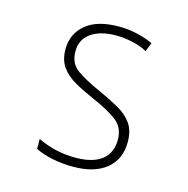

<svg xmlns="http://www.w3.org/2000/svg" viewBox="-87 -624 704 718"><g transform="rotate(15 265.0 -264.5)"><path d="M256 11Q215 11 176 3Q137 -5 110 -19V-57Q179 -24 256 -24Q324 -24 358.5 -51.5Q393 -79 393 -129Q393 -177 359.5 -202.5Q326 -228 266 -254Q222 -273 188.5 -292Q155 -311 135.5 -338Q116 -365 116 -407Q116 -466 160 -503Q204 -540 288 -540Q325 -540 359.5 -532Q394 -524 421 -511L407 -477Q382 -491 349.5 -498Q317 -505 286 -505Q226 -505 190 -480Q154 -455 154 -408Q154 -362 187.5 -338Q221 -314 282 -287Q324 -268 358 -249Q392 -230 411.5 -202.5Q431 -175 431 -131Q431 -64 385 -26.5Q339 11 256 11Z"/></g></svg>

Font: Noto Sans Mono Condensed ExtraLight
Style: Regular
Weight: 200
Width: 3
Designer: Monotype Design Team
Foundry: Monotype Imaging Inc.
Version: Version 2.014; ttfautohint (v1.8.4.7-5d5b)